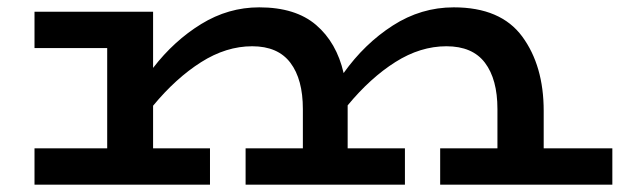

<svg xmlns="http://www.w3.org/2000/svg" viewBox="-20 -503 1694 523"><path d="M1648 -99V0H1179V-99H1335V-206Q1335 -287 1301 -332Q1267 -377 1196 -377Q1125 -377 1057 -334Q989 -291 927 -216V-201V-99H1083V0H649V-99H805V-206Q805 -287 771 -332Q737 -377 667 -377Q596 -377 527.5 -333.5Q459 -290 397 -215V-99H552V0H74V-99H272V-372H74V-471H397V-318Q454 -392 528 -437.5Q602 -483 686 -483Q785 -483 841 -435Q897 -387 916 -304Q973 -384 1050 -433.5Q1127 -483 1216 -483Q1344 -483 1402.5 -403.5Q1461 -324 1461 -201V-99Z"/></svg>

Font: BioRhyme Expanded
Style: Bold
Weight: 700
Width: 7
Designer: Aoife Mooney
Foundry: Aoife Mooney Type
Version: Version 1.000